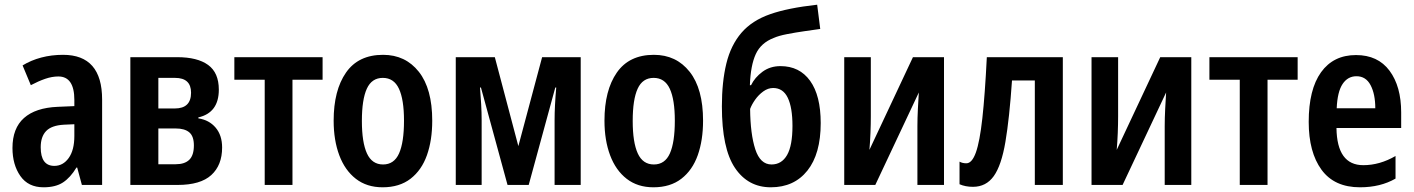

<svg xmlns="http://www.w3.org/2000/svg" viewBox="-20 -786 6011 816"><path d="M248 -553Q414 -553 414 -363V0H328L308 -74H305Q279 -31 247.5 -10.5Q216 10 165 10Q100 10 66.5 -38Q33 -86 33 -157Q33 -241 82 -284.5Q131 -328 225 -332L296 -335V-361Q296 -461 228 -461Q201 -461 172 -451Q143 -441 111 -424L76 -508Q112 -530 155.5 -541.5Q199 -553 248 -553ZM296 -258 251 -256Q199 -253 176 -229Q153 -205 153 -160Q153 -81 211 -81Q248 -81 272 -114.5Q296 -148 296 -208Z M910 -405Q910 -307 823 -287V-283Q869 -276 896.5 -243.5Q924 -211 924 -159Q924 -84 878 -42Q832 0 735 0H534V-543H733Q819 -543 864.5 -510Q910 -477 910 -405ZM792 -392Q792 -455 724 -455H653V-325H723Q792 -325 792 -392ZM804 -168Q804 -207 784.5 -223.5Q765 -240 727 -240H653V-88H727Q765 -88 784.5 -107Q804 -126 804 -168Z M1351 -447H1223V0H1105V-447H976V-543H1351Z M1817 -273Q1817 -190 1794.5 -126.5Q1772 -63 1725 -26.5Q1678 10 1606 10Q1539 10 1492.5 -26Q1446 -62 1422 -126Q1398 -190 1398 -273Q1398 -402 1450.5 -477.5Q1503 -553 1608 -553Q1703 -553 1760 -481Q1817 -409 1817 -273ZM1518 -272Q1518 -181 1539.5 -134Q1561 -87 1608 -87Q1655 -87 1676 -134Q1697 -181 1697 -273Q1697 -363 1675.5 -409Q1654 -455 1607 -455Q1560 -455 1539 -409Q1518 -363 1518 -272Z M2448 -543V0H2337V-275Q2337 -335 2344 -414H2340L2227 0H2137L2024 -414H2020Q2023 -378 2025 -342.5Q2027 -307 2027 -275V0H1917V-543H2083L2183 -165L2284 -543Z M2968 -273Q2968 -190 2945.5 -126.5Q2923 -63 2876 -26.5Q2829 10 2757 10Q2690 10 2643.5 -26Q2597 -62 2573 -126Q2549 -190 2549 -273Q2549 -402 2601.5 -477.5Q2654 -553 2759 -553Q2854 -553 2911 -481Q2968 -409 2968 -273ZM2669 -272Q2669 -181 2690.5 -134Q2712 -87 2759 -87Q2806 -87 2827 -134Q2848 -181 2848 -273Q2848 -363 2826.5 -409Q2805 -455 2758 -455Q2711 -455 2690 -409Q2669 -363 2669 -272Z M3048 -334Q3048 -438 3067 -516Q3086 -594 3131 -646.5Q3176 -699 3254 -726Q3291 -739 3340.5 -749Q3390 -759 3453 -766L3466 -663Q3438 -659 3399.5 -653.5Q3361 -648 3325 -641Q3289 -634 3269 -625Q3214 -604 3192 -556Q3170 -508 3167 -424H3172Q3188 -457 3220.5 -481Q3253 -505 3297 -505Q3378 -505 3423 -442.5Q3468 -380 3468 -263Q3468 -132 3411.5 -61Q3355 10 3256 10Q3159 10 3103.5 -72.5Q3048 -155 3048 -334ZM3259 -87Q3302 -87 3325 -127Q3348 -167 3348 -251Q3348 -329 3328 -370.5Q3308 -412 3266 -412Q3244 -412 3224 -397.5Q3204 -383 3189.5 -362.5Q3175 -342 3168 -323Q3169 -216 3190 -151.5Q3211 -87 3259 -87Z M3681 -543V-292Q3681 -259 3679.5 -221Q3678 -183 3675 -149L3860 -543H3992V0H3879V-250Q3879 -284 3881 -323Q3883 -362 3885 -393L3700 0H3568V-543Z M4497 0H4378V-444H4281Q4270 -283 4253 -183Q4236 -83 4203.5 -37.5Q4171 8 4115 8Q4083 8 4058 -3V-99Q4070 -92 4087 -92Q4111 -92 4127.5 -138Q4144 -184 4155 -283.5Q4166 -383 4174 -543H4497Z M4732 -543V-292Q4732 -259 4730.5 -221Q4729 -183 4726 -149L4911 -543H5043V0H4930V-250Q4930 -284 4932 -323Q4934 -362 4936 -393L4751 0H4619V-543Z M5495 -447H5367V0H5249V-447H5120V-543H5495Z M5743 -552Q5836 -552 5885.5 -485.5Q5935 -419 5935 -308V-242H5660Q5662 -84 5774 -84Q5844 -84 5911 -123V-27Q5847 10 5760 10Q5651 10 5596.5 -64.5Q5542 -139 5542 -268Q5542 -406 5594.5 -479Q5647 -552 5743 -552ZM5745 -462Q5708 -462 5686 -429Q5664 -396 5661 -326H5825Q5825 -386 5805 -424Q5785 -462 5745 -462Z"/></svg>

Font: Avrile Sans Condensed SemiBold
Style: Regular
Weight: 600
Width: 3
Designer: Monotype Design Team
Foundry: Monotype Imaging Inc.
Version: Version 2.001;September 10, 2019;FontCreator 11.5.0.2425 64-